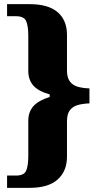

<svg xmlns="http://www.w3.org/2000/svg" viewBox="-20 -780 464 923"><path d="M14 123V64H57Q96 64 106 40Q116 16 116 -29V-199Q116 -242 140.5 -269.5Q165 -297 219 -314V-326Q163 -342 139.5 -369.5Q116 -397 116 -439V-609Q116 -654 106 -678Q96 -702 57 -702H14V-760H123Q212 -760 257 -721.5Q302 -683 302 -612V-441Q302 -406 316.5 -387.5Q331 -369 355.5 -362.5Q380 -356 410 -355V-283Q380 -282 355.5 -275.5Q331 -269 316.5 -251Q302 -233 302 -196V-27Q302 43 257 83Q212 123 123 123Z"/></svg>

Font: Noto Serif Thai SemiCondensed Black
Style: Regular
Weight: 900
Width: 4
Designer: Monotype Design Team
Foundry: Monotype Imaging Inc.
Version: Version 2.002; ttfautohint (v1.8.4.7-5d5b)